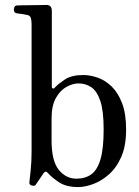

<svg xmlns="http://www.w3.org/2000/svg" viewBox="-20 -746 563 778"><path d="M297 12Q248 12 219 -7.5Q190 -27 176 -43Q169 -51 165 -50.5Q161 -50 157 -45Q153 -39 141.5 -22Q130 -5 125 2Q121 9 109.5 6Q98 3 99 -7Q100 -18 104 -53.5Q108 -89 108 -133V-643Q108 -668 103.5 -676.5Q99 -685 86 -686Q79 -688 67 -689.5Q55 -691 49 -692Q36 -693 36 -708Q36 -714 39.5 -719Q43 -724 50 -724Q53 -724 69 -724.5Q85 -725 106 -725Q127 -725 144.5 -725.5Q162 -726 168 -726Q190 -726 190 -702V-394Q190 -389 194.5 -387.5Q199 -386 204 -393Q216 -406 243 -424Q270 -442 318 -442Q345 -442 375.5 -431.5Q406 -421 432 -396Q458 -371 474.5 -328.5Q491 -286 491 -221Q491 -155 471.5 -110.5Q452 -66 421 -39Q390 -12 357 0Q324 12 297 12ZM290 -22Q326 -22 350.5 -40Q375 -58 387.5 -101.5Q400 -145 400 -221Q400 -297 386.5 -337Q373 -377 350 -392.5Q327 -408 298 -408Q275 -408 249.5 -394Q224 -380 206.5 -349Q189 -318 189 -267V-176Q189 -94 218 -58Q247 -22 290 -22Z"/></svg>

Font: TsukuhouMincho
Style: Regular
Weight: 400
Designer: Iose
Foundry: Typographish
Version: Version 1.001; ttfautohint (v1.8.3)